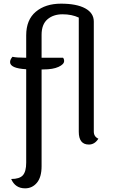

<svg xmlns="http://www.w3.org/2000/svg" viewBox="-20 -780 630 1048"><path d="M492 -662V-62Q492 -34 517 -23Q497 9 465 9Q410 9 410 -61V-684Q372 -702 321.5 -702Q271 -702 239 -674.5Q207 -647 207 -590V-465H324Q330 -458 330 -447Q330 -429 299.5 -415Q269 -401 217 -401H207V127Q207 187 181.5 217.5Q156 248 117 248Q63 248 41 197Q87 197 105 176.5Q123 156 123 108V-402Q35 -407 35 -441Q35 -455 48 -470Q71 -465 115 -465H123V-587Q123 -672 175.5 -716Q228 -760 313 -760Q398 -760 445 -734.5Q492 -709 492 -662Z"/></svg>

Font: Laila
Style: Regular
Weight: 400
Designer: Hitesh Malaviya
Foundry: Indian Type Foundry
Version: Version 1.302;PS 1.0;hotconv 1.0.78;makeotf.lib2.5.61930; tt